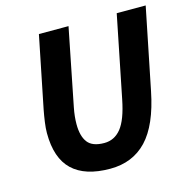

<svg xmlns="http://www.w3.org/2000/svg" viewBox="-99 -749 848 858"><g transform="rotate(-15 324.5 -320.0)"><path d="M88 -320 155 -652H292L221 -295Q217 -275 215 -256Q213 -237 213 -219Q213 -164 235 -135Q257 -106 312 -106Q359 -106 390 -144.5Q421 -183 439 -274L515 -652H649L573 -276Q543 -126 477.5 -57Q412 12 308 12Q192 12 133.5 -43.5Q75 -99 75 -215Q75 -237 79 -265.5Q83 -294 88 -320Z"/></g></svg>

Font: TypoPRO Source Sans Pro
Style: Bold Italic
Weight: 700
Italic angle: -11°
Designer: Paul D. Hunt
Foundry: Adobe Systems Incorporated
Version: Version 1.075;PS 2.000;hotconv 1.0.86;makeotf.lib2.5.63406